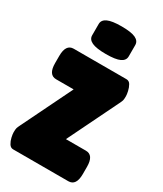

<svg xmlns="http://www.w3.org/2000/svg" viewBox="-182 -785 724 855"><g transform="rotate(30 180.0 -358.0)"><path d="M36 0Q23 0 15 -13Q7 -26 3.5 -42Q0 -58 0 -67Q0 -83 2 -89.5Q4 -96 10 -108L136 -366H46Q6 -366 6 -426V-463Q6 -523 46 -523H317Q331 -523 338.5 -510Q346 -497 349.5 -481Q353 -465 353 -456Q353 -440 351 -433.5Q349 -427 343 -415L217 -157H320Q360 -157 360 -97V-60Q360 0 320 0ZM181 -574Q132 -574 109.5 -584.5Q87 -595 87 -616V-674Q87 -695 109.5 -705.5Q132 -716 181 -716Q231 -716 253 -705.5Q275 -695 275 -674V-616Q275 -595 253 -584.5Q231 -574 181 -574Z"/></g></svg>

Font: Asap Condensed Black
Style: Regular
Weight: 900
Width: 3
Designer: Pablo Cosgaya
Foundry: Omnibus-Type
Version: Version 3.001; ttfautohint (v1.8.4.7-5d5b)